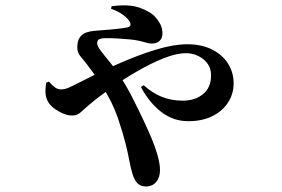

<svg xmlns="http://www.w3.org/2000/svg" viewBox="-20 -615 1040 708"><path d="M389.5 -582.5 391.4 -591.9Q455.1 -600.8 495.5 -586.3Q535.9 -571.8 553.3 -551.4Q566.5 -536.2 572.8 -522Q579 -507.8 579 -491.6Q579 -473.7 568.2 -464.1Q557.4 -454.4 540.8 -454.4Q528.9 -454.4 513.4 -459.2Q497.9 -463.9 487.8 -465.6Q476.4 -468.1 456.6 -469.9Q436.8 -471.7 414.1 -473.1Q391.3 -474.4 369.3 -474.3Q356.4 -474.5 347.4 -471.2Q338.3 -468 338.3 -454.5Q338.3 -445.5 351.5 -428Q364.7 -410.5 382.8 -388.7Q401 -366.8 415.6 -344.7Q442.2 -305.4 465.8 -259.6Q489.4 -213.7 508.6 -172.6Q527.8 -131.5 539.2 -104.2Q551.6 -75.3 560.8 -43.1Q570 -10.8 570 12.6Q570 39.2 556 55.9Q541.9 72.6 518.3 72.6Q498.6 72.6 487.1 61.1Q475.6 49.6 468.5 26.1Q461.8 4.2 456.4 -25Q451 -54.1 442.6 -87.4Q433.2 -124.9 414.5 -180.4Q395.8 -235.8 357.4 -296.3Q342.3 -320.9 328.4 -340.2Q314.6 -359.5 302.9 -374.6Q288.5 -393.5 276.4 -407.5Q264.2 -421.6 265.1 -442.9Q265.5 -465.6 275 -478.1Q284.6 -490.6 298.9 -495.4Q313.2 -500.2 328.1 -501.3Q342.9 -502.4 353.8 -503.4Q383.6 -505.4 410.7 -508.4Q437.7 -511.4 449.6 -513.9Q465.6 -517.1 459.8 -531.9Q455 -543.7 436 -558.5Q417 -573.2 389.5 -582.5ZM160.4 -314.2Q170.9 -302 181.6 -293.6Q192.4 -285.3 205.4 -285.3Q220.3 -285.3 240.5 -294.9Q260.6 -304.6 280.4 -314.6Q348.2 -349.7 418.8 -380.8Q489.4 -412 554.8 -431.9Q620.2 -451.8 670.4 -451.8Q724.1 -451.8 762.5 -432.2Q800.9 -412.5 821.2 -380Q841.5 -347.5 841.5 -307.6Q841.5 -268.8 821 -237Q800.4 -205.3 763.1 -186.7Q725.8 -168.1 674 -168.1Q619.2 -168.1 575.1 -201.9Q531.1 -235.7 499.6 -294L509.7 -300.9Q542.1 -271.5 577.5 -257.6Q612.8 -243.8 653.6 -243.8Q699.2 -243.8 728.8 -268Q758.3 -292.1 758.3 -337Q758.3 -373.6 730.3 -396.2Q702.4 -418.8 665.6 -418.8Q630 -418.8 583.1 -400Q536.2 -381.3 485.9 -352.2Q435.6 -323.2 389.4 -290.4Q343.2 -257.7 309.1 -228.7Q291.1 -213.6 278 -201.3Q264.9 -188.9 245.9 -188.9Q224.6 -188.9 198.5 -203.3Q172.4 -217.7 161 -233.7Q151.6 -247.5 148.7 -263.6Q145.9 -279.6 150.2 -309.9Z"/></svg>

Font: Noto Serif HK
Style: Regular
Weight: 200
Designer: Ryoko NISHIZUKA 西塚涼子 (kana & ideographs); Frank Grießhammer (Latin, Greek & Cyrillic); Wenlong ZHANG 张文龙 (bopomofo); San
Foundry: Adobe
Version: Version 2.001;hotconv 1.1.0;makeotfexe 2.6.0